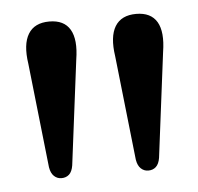

<svg xmlns="http://www.w3.org/2000/svg" viewBox="-35 -812 404 391"><g transform="rotate(-5 167.0 -616.0)"><path d="M253.5 -456.5Q245 -456.5 238.5 -462.5Q232 -468.5 230 -481L206.5 -694.5Q200.5 -734.5 213.2 -755.5Q226 -776.5 256.5 -776.5Q286.5 -776.5 298.8 -755.8Q311 -735 304.5 -694.5L277.5 -480.5Q275.5 -468 269.2 -462.2Q263 -456.5 253.5 -456.5ZM76 -456.5Q67.5 -456.5 61 -462.5Q54.5 -468.5 52.5 -481L29 -694.5Q23 -734.5 35.8 -755.5Q48.5 -776.5 79 -776.5Q109 -776.5 121.2 -755.8Q133.5 -735 127 -694.5L100 -480.5Q98 -468 91.8 -462.2Q85.5 -456.5 76 -456.5Z"/></g></svg>

Font: Fraunces 17pt
Style: Regular
Weight: 400
Version: Version 1.000;[b76b70a41]